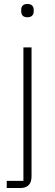

<svg xmlns="http://www.w3.org/2000/svg" viewBox="-20 -748 277 968"><path d="M87 -690V-699Q87 -712 94.5 -720Q102 -728 118 -728Q134 -728 142 -720Q150 -712 150 -699V-690Q150 -677 142 -669Q134 -661 118 -661Q102 -661 94.5 -669Q87 -677 87 -690ZM14 200V164H98V-509H139V141Q139 200 82 200Z"/></svg>

Font: Anuphan ExtraLight
Style: Regular
Weight: 200
Designer: Cadson Demak
Version: Version 3.001